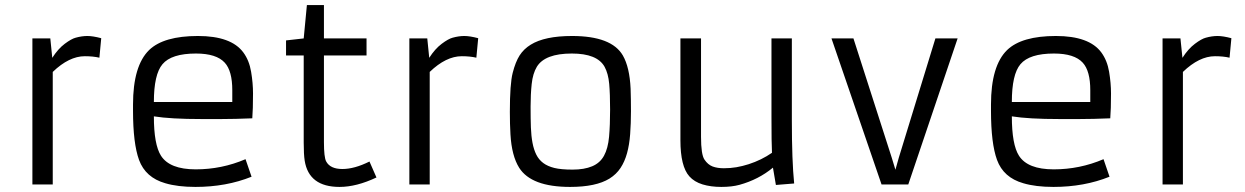

<svg xmlns="http://www.w3.org/2000/svg" viewBox="-20 -734 4954 764"><path d="M317.4 -510.3Q254.9 -510.3 189.9 -447.8V0H108.9V-581.1H180.2L188 -503.9Q210.9 -539.6 237.5 -559.6Q264.2 -579.6 281.2 -584Q305.7 -590.8 327.6 -590.8Q349.6 -590.8 382.8 -582L375.5 -504.4Q350.6 -510.3 317.4 -510.3Z M981 -30.8Q879.9 9.8 757.8 9.8Q687 9.8 637.7 -4.9Q559.1 -27.3 533.2 -97.7Q509.3 -163.6 509.3 -293V-317.9Q509.3 -472.7 573.7 -535.2Q631.8 -590.8 767.6 -590.8Q899.9 -590.8 948.2 -525.4Q971.7 -493.7 979.2 -448.5Q986.8 -403.3 986.8 -362.3Q986.8 -298.3 983.9 -263.2Q915 -260.3 860.4 -260.3Q860.4 -260.3 781.7 -260.3Q658.7 -260.3 592.3 -271Q592.3 -158.7 620.6 -114.3Q655.3 -60.1 758.8 -60.1Q862.3 -60.1 957 -100.6ZM904.3 -328.1V-375Q904.3 -451.7 874.5 -484.4Q841.3 -521 759.8 -521Q662.1 -521 626.5 -478.5Q592.3 -438 592.3 -328.1Z M1478 -27.8Q1398.4 9.8 1331.1 9.8Q1209 9.8 1192.4 -94.7Q1188.5 -119.6 1188.5 -167V-513.2H1118.2V-573.2L1188.5 -581.1L1201.2 -713.9H1269V-581.1H1438.5V-513.2H1269V-168.5Q1269 -108.4 1277.8 -91.8Q1293.9 -61.5 1342.3 -61.5Q1390.6 -61.5 1450.2 -91.3Z M1817.4 -510.3Q1754.9 -510.3 1689.9 -447.8V0H1608.9V-581.1H1680.2L1688 -503.9Q1710.9 -539.6 1737.5 -559.6Q1764.2 -579.6 1781.2 -584Q1805.7 -590.8 1827.6 -590.8Q1849.6 -590.8 1882.8 -582L1875.5 -504.4Q1850.6 -510.3 1817.4 -510.3Z M2008.8 -289.1Q2008.8 -399.9 2020 -443.8Q2031.2 -487.8 2047.6 -513.4Q2064 -539.1 2091.8 -556.2Q2147.5 -590.8 2256.3 -590.8Q2413.6 -590.8 2458.5 -513.2Q2485.4 -466.3 2489.3 -380.9Q2490.7 -340.3 2490.7 -291.5Q2490.7 -242.7 2487.5 -200.4Q2484.4 -158.2 2475.1 -124.5Q2465.8 -90.8 2449.2 -65.7Q2432.6 -40.5 2405.3 -23.4Q2351.6 9.8 2248.5 9.8Q2094.2 9.8 2045.9 -66.4Q2016.1 -113.8 2011.2 -199.2Q2008.8 -240.2 2008.8 -289.1ZM2385.7 -468.3Q2356.4 -521 2255.4 -521Q2148.4 -521 2116.2 -468.3Q2100.1 -441.4 2095.7 -399.9Q2091.3 -358.4 2091.3 -309.6Q2091.3 -260.7 2092.5 -226.8Q2093.8 -192.9 2098.9 -165.8Q2104 -138.7 2114 -118.7Q2124 -98.6 2141.6 -85.4Q2159.2 -72.3 2185.8 -65.7Q2212.4 -59.1 2258.5 -59.1Q2304.7 -59.1 2336.2 -72.3Q2367.7 -85.4 2383.5 -114.5Q2399.4 -143.6 2403.6 -189.9Q2407.7 -236.3 2407.7 -297.9Q2407.7 -359.4 2404.1 -400.4Q2400.4 -441.4 2385.7 -468.3Z M3130.9 -255.9Q3130.9 -94.7 3140.1 -3.9L3067.4 2L3055.7 -66.9Q2998.5 -19.5 2922.4 1.5Q2892.1 9.8 2850.3 9.8Q2808.6 9.8 2775.6 -0.2Q2742.7 -10.3 2723.1 -32.2Q2687.5 -71.8 2687.5 -176.3V-581.1H2769.5V-189.5Q2769.5 -119.1 2783.2 -98.9Q2796.9 -78.6 2815.7 -71.5Q2834.5 -64.5 2860.4 -64.5Q2886.2 -64.5 2910.4 -68.6Q2934.6 -72.8 2959 -80.6Q3010.3 -97.2 3051.8 -126V-126.5Q3049.8 -163.6 3049.8 -271V-581.1H3130.9Z M3288.6 -581.1H3376L3528.3 -106.9L3543 -58.6L3556.6 -106.9L3702.1 -581.1H3790.5L3594.2 0H3487.8Z M4395 -30.8Q4293.9 9.8 4171.9 9.8Q4101.1 9.8 4051.8 -4.9Q3973.1 -27.3 3947.3 -97.7Q3923.3 -163.6 3923.3 -293V-317.9Q3923.3 -472.7 3987.8 -535.2Q4045.9 -590.8 4181.6 -590.8Q4314 -590.8 4362.3 -525.4Q4385.7 -493.7 4393.3 -448.5Q4400.9 -403.3 4400.9 -362.3Q4400.9 -298.3 4397.9 -263.2Q4329.1 -260.3 4274.4 -260.3Q4274.4 -260.3 4195.8 -260.3Q4072.8 -260.3 4006.3 -271Q4006.3 -158.7 4034.7 -114.3Q4069.3 -60.1 4172.9 -60.1Q4276.4 -60.1 4371.1 -100.6ZM4318.4 -328.1V-375Q4318.4 -451.7 4288.6 -484.4Q4255.4 -521 4173.8 -521Q4076.2 -521 4040.5 -478.5Q4006.3 -438 4006.3 -328.1Z M4814.5 -510.3Q4752 -510.3 4687 -447.8V0H4606V-581.1H4677.2L4685.1 -503.9Q4708 -539.6 4734.6 -559.6Q4761.2 -579.6 4778.3 -584Q4802.7 -590.8 4824.7 -590.8Q4846.7 -590.8 4879.9 -582L4872.6 -504.4Q4847.7 -510.3 4814.5 -510.3Z"/></svg>

Font: Armata
Style: Regular
Weight: 400
Designer: Viktoriya Grabowska
Foundry: Viktoriya Grabowska
Version: Version 1.003